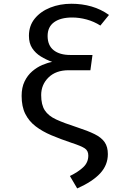

<svg xmlns="http://www.w3.org/2000/svg" viewBox="-20 -790 655 1038"><path d="M366.2 -769.7Q423.6 -769.7 474.9 -754.9Q526.2 -740 569.2 -709.2L522.6 -651.8Q488.2 -673.8 448.5 -684.6Q408.7 -695.4 370.3 -695.4Q307.7 -695.4 272.6 -670Q237.4 -644.6 237.4 -595.4Q237.4 -544.6 270 -518.7Q302.6 -492.8 359.5 -492.8H480L468.7 -410.3H351.3Q282.1 -410.3 242.3 -371.3Q202.6 -332.3 202.6 -275.9Q202.6 -223.6 222.1 -193.6Q241.5 -163.6 283.8 -144.1Q326.2 -124.6 395.9 -102.1Q454.4 -83.1 491.3 -64.9Q528.2 -46.7 545.6 -21.5Q563.1 3.6 563.1 43.1Q563.1 102.1 521.8 146.9Q480.5 191.8 397.4 228.7L357.9 161.5Q403.1 139.5 430.3 113.8Q457.4 88.2 457.4 50.8Q457.4 25.1 438.7 12.3Q420 -0.5 366.7 -17.9Q307.2 -37.9 257.9 -58.7Q208.7 -79.5 172.6 -107.2Q136.4 -134.9 116.7 -174.4Q96.9 -213.8 96.9 -271.8Q96.9 -316.9 112.8 -349.7Q128.7 -382.6 154.1 -404.4Q179.5 -426.2 208.2 -438.5Q236.9 -450.8 262.1 -455.4Q229.2 -467.2 200.5 -484.9Q171.8 -502.6 154.1 -529.5Q136.4 -556.4 136.4 -596.4Q136.4 -650.8 167.9 -689.5Q199.5 -728.2 251.8 -749Q304.1 -769.7 366.2 -769.7Z"/></svg>

Font: Fira Code Retina
Style: Regular
Weight: 450
Monospace: yes
Designer: Carrois Corporate, Edenspiekermann AG, Nikita Prokopov
Foundry: Carrois Corporate, Edenspiekermann AG, Nikita Prokopov
Version: Version 6.002